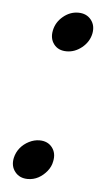

<svg xmlns="http://www.w3.org/2000/svg" viewBox="-42 -488 300 526"><g transform="rotate(5 108.5 -225.0)"><path d="M129.5 -349.7Q106.6 -349.7 94.6 -365.3Q82.5 -381 87.3 -403.8Q92 -426.5 110.8 -442.2Q129.7 -458 152.4 -458Q175.2 -458 187.8 -442.2Q200.3 -426.5 195.7 -403.8Q190.8 -381 171.5 -365.3Q152.2 -349.7 129.5 -349.7ZM54.1 8Q31.4 8 18.9 -7.8Q6.3 -23.5 11 -46.2Q14.5 -61.7 24.2 -73.8Q34 -85.8 48.4 -93.1Q62.7 -100.3 77.1 -100.3Q99.8 -100.3 112 -84.6Q124.2 -68.8 119.3 -46.2Q116.8 -31.7 106.7 -19.1Q96.5 -6.5 83.1 0.8Q69.7 8 54.1 8Z"/></g></svg>

Font: Epunda Sans Light
Style: Italic
Weight: 300
Italic angle: -12.0243°
Designer: Simon Atzbach
Foundry: typofactur
Version: Version 2.204